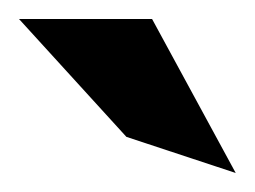

<svg xmlns="http://www.w3.org/2000/svg" viewBox="-23 -772 268 202"><path d="M-3 -752 110 -628 225 -590 137 -752Z"/></svg>

Font: Charger Sport
Style: BlkExt
Weight: 900
Designer: Jasper
Foundry: Cannot Into Space Fonts
Version: Version 1.1